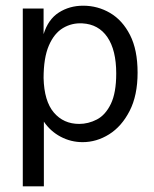

<svg xmlns="http://www.w3.org/2000/svg" viewBox="-20 -487 540 674"><path d="M60 167V-457H133V-367Q149 -419 186.5 -443Q224 -467 272 -467Q323 -467 366.5 -441.5Q410 -416 436.5 -364Q463 -312 463 -232Q463 -152 435 -97.5Q407 -43 363 -15.5Q319 12 270 12Q229 12 193 -7Q157 -26 134 -60V167ZM258 -52Q290 -52 320 -67.5Q350 -83 369 -122Q388 -161 388 -229Q388 -311 357 -356.5Q326 -402 269 -405Q232 -407 201 -388.5Q170 -370 151.5 -327Q133 -284 133 -213Q135 -132 169 -92Q203 -52 258 -52Z"/></svg>

Font: Inconsolata Nerd Font Mono
Style: Regular
Weight: 400
Monospace: yes
Designer: Raph Levien, Cyreal, Brenton Simpson
Foundry: Raph Levien, Cyreal, Google
Version: Version 3.000; ttfautohint (v1.8.3);Nerd Fonts 3.0.2